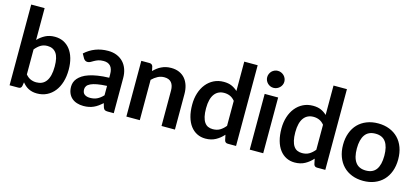

<svg xmlns="http://www.w3.org/2000/svg" viewBox="-60 -1221 3723 1707"><g transform="rotate(15 1801.0 -367.5)"><path d="M184.5 -133Q205.5 -107.5 230.2 -97Q255 -86.5 282.5 -86.5Q311 -86.5 333.8 -96.8Q356.5 -107 372.5 -128.8Q388.5 -150.5 397 -184.2Q405.5 -218 405.5 -265Q405.5 -349.5 377.5 -387.2Q349.5 -425 297 -425Q261.5 -425 235 -408.8Q208.5 -392.5 184.5 -363ZM184.5 -450Q215.5 -482.5 253.2 -501.8Q291 -521 339.5 -521Q384 -521 419.8 -503.5Q455.5 -486 480.8 -453.2Q506 -420.5 519.5 -374Q533 -327.5 533 -269.5Q533 -207 517.5 -156Q502 -105 473.2 -68.8Q444.5 -32.5 404 -12.5Q363.5 7.5 314 7.5Q290 7.5 270.5 2.8Q251 -2 234.5 -10.5Q218 -19 204.2 -31.2Q190.5 -43.5 178 -58.5L172.5 -24Q169.5 -11 162.2 -5.5Q155 0 142.5 0H61V-743H184.5Z M899.5 -219Q846 -216.5 809.5 -209.8Q773 -203 751 -192.5Q729 -182 719.5 -168Q710 -154 710 -137.5Q710 -105 729.2 -91Q748.5 -77 779.5 -77Q817.5 -77 845.2 -90.8Q873 -104.5 899.5 -132.5ZM616.5 -441.5Q705 -522.5 829.5 -522.5Q874.5 -522.5 910 -507.8Q945.5 -493 970 -466.8Q994.5 -440.5 1007.2 -404Q1020 -367.5 1020 -324V0H964Q946.5 0 937 -5.2Q927.5 -10.5 922 -26.5L911 -63.5Q891.5 -46 873 -32.8Q854.5 -19.5 834.5 -10.5Q814.5 -1.5 791.8 3.2Q769 8 741.5 8Q709 8 681.5 -0.8Q654 -9.5 634 -27Q614 -44.5 603 -70.5Q592 -96.5 592 -131Q592 -150.5 598.5 -169.8Q605 -189 619.8 -206.5Q634.5 -224 658 -239.5Q681.5 -255 715.8 -266.5Q750 -278 795.5 -285.2Q841 -292.5 899.5 -294V-324Q899.5 -375.5 877.5 -400.2Q855.5 -425 814 -425Q784 -425 764.2 -418Q744.5 -411 729.5 -402.2Q714.5 -393.5 702.2 -386.5Q690 -379.5 675 -379.5Q662 -379.5 653 -386.2Q644 -393 638.5 -402Z M1251.5 -450Q1267 -465.5 1284.2 -478.8Q1301.5 -492 1320.8 -501.2Q1340 -510.5 1362 -515.8Q1384 -521 1410 -521Q1452 -521 1484.5 -506.8Q1517 -492.5 1538.8 -466.8Q1560.5 -441 1571.8 -405.2Q1583 -369.5 1583 -326.5V0H1459.5V-326.5Q1459.5 -373.5 1438 -399.2Q1416.5 -425 1372.5 -425Q1340.5 -425 1312.5 -410.5Q1284.5 -396 1259.5 -371V0H1136V-513H1211.5Q1235.5 -513 1243 -490.5Z M2022 -382Q2001 -407.5 1976.2 -418Q1951.5 -428.5 1923 -428.5Q1895 -428.5 1872.5 -418Q1850 -407.5 1834 -386.2Q1818 -365 1809.5 -332.2Q1801 -299.5 1801 -255Q1801 -210 1808.2 -178.8Q1815.5 -147.5 1829 -127.8Q1842.5 -108 1862 -99.2Q1881.5 -90.5 1905.5 -90.5Q1944 -90.5 1971 -106.5Q1998 -122.5 2022 -152ZM2145.5 -743V0H2070Q2045.5 0 2039 -22.5L2028.5 -72Q1997.5 -36.5 1957.2 -14.5Q1917 7.5 1863.5 7.5Q1821.5 7.5 1786.5 -10Q1751.5 -27.5 1726.2 -60.8Q1701 -94 1687.2 -143Q1673.5 -192 1673.5 -255Q1673.5 -312 1689 -361Q1704.5 -410 1733.5 -446Q1762.5 -482 1803 -502.2Q1843.5 -522.5 1894 -522.5Q1937 -522.5 1967.5 -509Q1998 -495.5 2022 -472.5V-743Z M2395.5 -513V0H2271.5V-513ZM2412.5 -662.5Q2412.5 -646.5 2406 -632.5Q2399.5 -618.5 2388.8 -608Q2378 -597.5 2363.5 -591.2Q2349 -585 2332.5 -585Q2316.5 -585 2302.2 -591.2Q2288 -597.5 2277.5 -608Q2267 -618.5 2260.8 -632.5Q2254.5 -646.5 2254.5 -662.5Q2254.5 -679 2260.8 -693.5Q2267 -708 2277.5 -718.5Q2288 -729 2302.2 -735.2Q2316.5 -741.5 2332.5 -741.5Q2349 -741.5 2363.5 -735.2Q2378 -729 2388.8 -718.5Q2399.5 -708 2406 -693.5Q2412.5 -679 2412.5 -662.5Z M2843.5 -382Q2822.5 -407.5 2797.8 -418Q2773 -428.5 2744.5 -428.5Q2716.5 -428.5 2694 -418Q2671.5 -407.5 2655.5 -386.2Q2639.5 -365 2631 -332.2Q2622.5 -299.5 2622.5 -255Q2622.5 -210 2629.8 -178.8Q2637 -147.5 2650.5 -127.8Q2664 -108 2683.5 -99.2Q2703 -90.5 2727 -90.5Q2765.5 -90.5 2792.5 -106.5Q2819.5 -122.5 2843.5 -152ZM2967 -743V0H2891.5Q2867 0 2860.5 -22.5L2850 -72Q2819 -36.5 2778.8 -14.5Q2738.5 7.5 2685 7.5Q2643 7.5 2608 -10Q2573 -27.5 2547.8 -60.8Q2522.5 -94 2508.8 -143Q2495 -192 2495 -255Q2495 -312 2510.5 -361Q2526 -410 2555 -446Q2584 -482 2624.5 -502.2Q2665 -522.5 2715.5 -522.5Q2758.5 -522.5 2789 -509Q2819.5 -495.5 2843.5 -472.5V-743Z M3316 -521Q3373 -521 3419.8 -502.5Q3466.5 -484 3499.8 -450Q3533 -416 3551 -367Q3569 -318 3569 -257.5Q3569 -196.5 3551 -147.5Q3533 -98.5 3499.8 -64Q3466.5 -29.5 3419.8 -11Q3373 7.5 3316 7.5Q3258.5 7.5 3211.5 -11Q3164.5 -29.5 3131.2 -64Q3098 -98.5 3079.8 -147.5Q3061.5 -196.5 3061.5 -257.5Q3061.5 -318 3079.8 -367Q3098 -416 3131.2 -450Q3164.5 -484 3211.5 -502.5Q3258.5 -521 3316 -521ZM3316 -87.5Q3380 -87.5 3410.8 -130.5Q3441.5 -173.5 3441.5 -256.5Q3441.5 -339.5 3410.8 -383Q3380 -426.5 3316 -426.5Q3251 -426.5 3219.8 -382.8Q3188.5 -339 3188.5 -256.5Q3188.5 -174 3219.8 -130.8Q3251 -87.5 3316 -87.5Z"/></g></svg>

Font: Lato 2
Style: Bold
Weight: 700
Designer: Lukasz Dziedzic with Adam Twardoch and Botio Nikoltchev
Foundry: tyPoland Lukasz Dziedzic
Version: Version 2.015; 2015-08-06; http://www.latofonts.com/